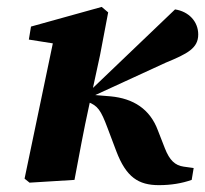

<svg xmlns="http://www.w3.org/2000/svg" viewBox="-20 -520 593 555"><path d="M51 -3.6 65.4 8 195.3 0C209 -72.4 221.7 -142.9 237.5 -214.3L269.2 -360.7L292.7 -484.2L274 -500L69.6 -443.2L63.4 -405.6L189.9 -385.6L136.9 -414.7L51 -3.6ZM534.1 0 539.8 -34.3 510.9 -38.3C486.2 -41.8 470.2 -56.5 456.6 -91.3L436.4 -143.1C413.4 -205.1 365.3 -235.3 299.8 -241.5L244.1 -246.1L240.4 -238.3L459 -338.8C522.1 -364.8 553 -380.7 553 -420.4C553 -457.7 525.7 -486.8 486 -492.8L223.7 -242L223.1 -229.4L233.7 -225.5C262.5 -214.5 271.4 -202 290.8 -150.2L316.2 -82.9C344.7 -7.8 380.3 15.2 439.3 15.2C474.3 15.2 505.6 10 534.1 0Z"/></svg>

Font: Source Serif Variable
Style: Italic
Weight: 389
Italic angle: -12°
Designer: Frank Grießhammer
Foundry: Adobe Systems Incorporated
Version: Version 3.001;hotconv 1.0.111;makeotfexe 2.5.65597